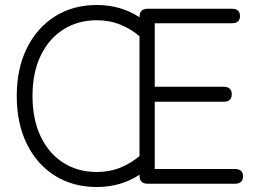

<svg xmlns="http://www.w3.org/2000/svg" viewBox="-20 -735 1040 768"><path d="M367 13Q272 13 200 -32Q128 -77 87.5 -159Q47 -241 47 -351Q47 -461 87.5 -542.5Q128 -624 200 -669.5Q272 -715 367 -715Q463 -715 538 -666V-667Q538 -700 571 -700H907Q940 -700 940 -671Q940 -642 907 -642H599V-388H874Q907 -388 907 -358Q907 -328 874 -328H599V-59H919Q952 -59 952 -30Q952 0 919 0H571Q538 0 538 -33V-36Q463 13 367 13ZM538 -111V-590Q506 -618 462.5 -636Q419 -654 367 -654Q292 -654 234 -617.5Q176 -581 143 -513Q110 -445 110 -351Q110 -257 143 -188.5Q176 -120 234 -83.5Q292 -47 367 -47Q419 -47 462.5 -65Q506 -83 538 -111Z"/></svg>

Font: Zen Maru Gothic
Style: Regular
Weight: 400
Designer: Yoshimichi Ohira
Foundry: Positype
Version: Version 1.002